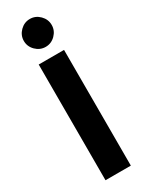

<svg xmlns="http://www.w3.org/2000/svg" viewBox="-242 -978 781 1016"><g transform="rotate(-30 148.5 -469.5)"><path d="M71.2 -707H226V0H71.2ZM65.4 -854.1Q65.4 -888.6 90.8 -914Q116.2 -939.4 150.7 -939.4Q185.2 -939.4 210.4 -914Q235.6 -888.7 235.6 -854.2Q235.6 -819.8 210.4 -794.5Q185.2 -769.2 150.7 -769.2Q116.2 -769.2 90.8 -794.4Q65.4 -819.6 65.4 -854.1Z"/></g></svg>

Font: 寒蝉端黑体 Light
Style: Regular
Weight: 300
Designer: ChillDuanSans {Warren2060}; 
Source Han Sans {Ryoko NISHIZUKA 西塚涼子 (kana, bopomofo & ideographs); Paul D. Hunt (Latin, G
Foundry: ChillType&Adobe
Version: Version 1.300;Glyphs 3.3 (3306)